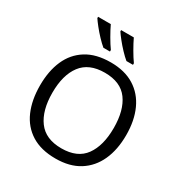

<svg xmlns="http://www.w3.org/2000/svg" viewBox="-214 -1103 1208 1271"><g transform="rotate(30 390.5 -467.0)"><path d="M720 -358Q720 -247 682.5 -164.5Q645 -82 572 -36Q499 10 391 10Q280 10 206.5 -36Q133 -82 97 -165Q61 -248 61 -359Q61 -469 97 -551Q133 -633 206.5 -679Q280 -725 392 -725Q499 -725 572 -679.5Q645 -634 682.5 -551.5Q720 -469 720 -358ZM156 -358Q156 -223 213 -145.5Q270 -68 391 -68Q513 -68 569 -145.5Q625 -223 625 -358Q625 -493 569 -569.5Q513 -646 392 -646Q271 -646 213.5 -569.5Q156 -493 156 -358ZM440 -944Q456 -910 480.5 -867.5Q505 -825 526 -796V-784H476Q454 -802 427 -830.5Q400 -859 377 -888Q354 -917 343 -934V-944ZM264 -944Q280 -910 304.5 -867.5Q329 -825 350 -796V-784H300Q278 -802 251 -830.5Q224 -859 201 -888Q178 -917 167 -934V-944Z"/></g></svg>

Font: Go Noto Kurrent-Regular
Style: Regular
Weight: 400
Designer: Monotype Design Team
Foundry: Monotype Imaging Inc.
Version: Version 2.012; ttfautohint (v1.8.4.7-5d5b)